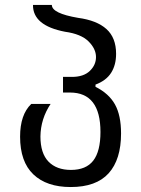

<svg xmlns="http://www.w3.org/2000/svg" viewBox="-20 -754 568 774"><path d="M265 0Q168 0 114.5 -51Q61 -102 61 -203Q61 -292 106 -335H184Q144 -275 143 -204Q143 -136 175.5 -102.5Q208 -69 266 -69Q327 -69 356 -106.5Q385 -144 385 -222Q385 -381 262 -381H234V-444H270Q317 -444 342 -468Q367 -492 367 -524Q367 -557 337 -587Q307 -617 242 -626Q112 -651 113 -734H189Q189 -700 295 -682Q370 -672 409 -637Q448 -602 448 -537Q448 -492 428 -460.5Q408 -429 365 -413V-404Q419 -377 443.5 -333Q468 -289 468 -216Q468 -111 418 -55.5Q368 0 265 0Z"/></svg>

Font: PlemolJP
Style: Regular
Weight: 400
Monospace: yes
Version: v2.0.4; ttfautohint (v1.8.4.7-5d5b-dirty) -l 6 -r 45 -G 200 